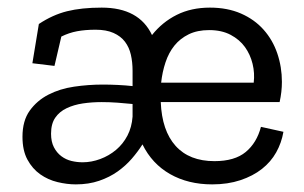

<svg xmlns="http://www.w3.org/2000/svg" viewBox="-20 -474 799 504"><path d="M724 -128Q719 -99 705 -74Q691 -49 667.5 -30.5Q644 -12 611 -1Q578 10 537 10Q474 10 426.5 -17Q379 -44 354 -95Q342 -76 326 -57.5Q310 -39 289 -24Q268 -9 240.5 0.5Q213 10 179 10Q156 10 131 4Q106 -2 85.5 -16.5Q65 -31 52 -55Q39 -79 39 -115Q39 -157 58 -183.5Q77 -210 107 -225.5Q137 -241 174.5 -246.5Q212 -252 250 -252Q269 -252 289.5 -251Q310 -250 328 -248V-288Q328 -311 323.5 -330.5Q319 -350 308 -364.5Q297 -379 278 -387.5Q259 -396 231 -396Q204 -396 182.5 -392Q161 -388 141 -378L123 -301L65 -308L82 -411Q118 -435 156 -444.5Q194 -454 247 -454Q345 -454 379 -382Q406 -416 444 -435Q482 -454 531 -454Q577 -454 612.5 -438.5Q648 -423 672 -396Q696 -369 708 -333.5Q720 -298 720 -259Q720 -233 714 -206H402Q405 -131 441 -91Q477 -51 543 -51Q596 -51 625 -75Q654 -99 665 -141ZM646 -257Q649 -282 643 -306.5Q637 -331 623 -350.5Q609 -370 585.5 -382.5Q562 -395 529 -395Q498 -395 475.5 -384Q453 -373 438 -354.5Q423 -336 414.5 -310.5Q406 -285 403 -257ZM114 -123Q114 -102 121.5 -87.5Q129 -73 141 -64Q153 -55 167.5 -51.5Q182 -48 197 -48Q220 -48 243 -56.5Q266 -65 284.5 -80.5Q303 -96 314.5 -118Q326 -140 328 -168V-201Q309 -203 288 -204.5Q267 -206 247 -206Q221 -206 197.5 -202.5Q174 -199 155 -190Q136 -181 125 -165Q114 -149 114 -123Z"/></svg>

Font: Zilla Slab Regular
Style: Regular
Weight: 400
Designer: Typotheque.com
Foundry: Typotheque type foundry
Version: Version 1.0; 2017